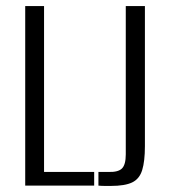

<svg xmlns="http://www.w3.org/2000/svg" viewBox="-20 -611 555 632"><path d="M63 0V-591H125V-45H290V0ZM345 1Q336 1 325 1Q314 1 304 0V-45H337Q369 -44 381.5 -56.5Q394 -69 394 -103V-591H457V-130Q457 -80 448 -51Q439 -22 415 -10.5Q391 1 345 1Z"/></svg>

Font: Alumni Sans Thin
Style: Regular
Weight: 400
Version: Version 1.018